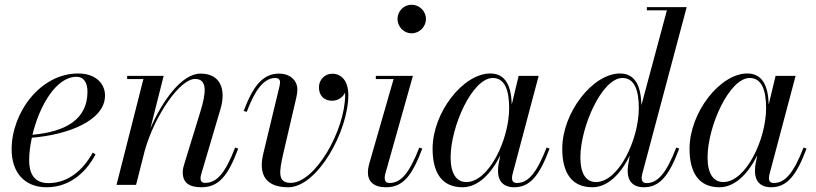

<svg xmlns="http://www.w3.org/2000/svg" viewBox="-20 -780 3444 810"><path d="M103 -104C103 -133 107 -166 114.5 -199C263 -211 423 -269.5 423 -377C423 -429.5 381.5 -470 309.5 -470C149 -470 29 -303.5 29 -150C29 -55 81 10 177 10C273.5 10 344 -53 383 -129L371 -136C331 -62.5 267 -7.5 184.5 -7.5C138 -7.5 103 -31.5 103 -104ZM302.5 -456C337 -456 349 -426 349 -393.5C349 -275 255.5 -224 117 -211.5C145.5 -331.5 216 -456 302.5 -456Z M585 -446.5 471.5 0H554L591 -145.5C633.5 -295 739.5 -447 803 -447C857 -447 849 -385.5 825 -308L757.5 -88.5C754.5 -79.5 751 -66.5 751 -52.5C751 -9.5 777.5 10 829.5 10C903 10 942 -38 985 -153L972 -157.5C931 -51.5 896 -8.5 845 -8.5C830.5 -8.5 826 -17 826 -27.5C826 -32.5 827 -39.5 829 -45.5L910 -319.5C934 -400 912.5 -469.5 826 -469.5C745.5 -469.5 664 -352.5 614.5 -238.5L670.5 -460H516.5V-446.5Z M1175 -132 1230 -368C1231 -375 1234.5 -388 1234.5 -402.5C1234.5 -440.5 1204 -469.5 1157 -469.5C1086 -469.5 1046 -412 1008 -312L1021 -308C1054 -396.5 1091.5 -451 1142 -451C1154.5 -451 1161.5 -444 1161.5 -433.5C1161.5 -428.5 1160 -421.5 1159 -415.5L1090.5 -131C1070 -44.5 1099.5 10 1196 10C1319 10 1449.5 -226.5 1449.5 -379C1449.5 -440 1419.5 -469 1381.5 -469C1349.5 -469 1325.5 -442.5 1325.5 -412C1325.5 -377 1346.5 -355 1381.5 -355C1405 -355 1426.5 -369 1436 -389.5C1436 -386 1436 -382.5 1436 -379C1436 -231 1310 -8.5 1206.5 -8.5C1151 -8.5 1157 -53 1175 -132Z M1657 -700C1657 -667 1683.5 -639.5 1716.5 -639.5C1749.5 -639.5 1777 -667 1777 -700C1777 -733 1749.5 -760 1716.5 -760C1683.5 -760 1657 -733 1657 -700ZM1761.5 -153 1749 -157.5C1707 -51 1673 -8 1623 -8C1608 -8 1603 -17.5 1603 -29C1603 -33.5 1603.5 -39.5 1605 -45L1722 -460H1565.5V-446.5H1640.5L1536.5 -85C1534 -74 1532 -63 1532 -53C1532 -15 1556 10 1608 10C1680.5 10 1718 -38 1761.5 -153Z M2298.5 -153 2286 -157.5C2244.5 -51.5 2209 -8 2160.5 -8C2145.5 -8 2140 -16.5 2140 -28C2140 -32.5 2140.5 -38.5 2142 -44L2252.5 -460H2168L2139 -339C2137 -409 2117.5 -470 2048.5 -470C1934 -470 1805 -305.5 1805 -152.5C1805 -51.5 1844 10 1931.5 10C1997.5 10 2053.5 -49 2090.5 -124.5L2083 -85C2082 -78 2081 -69 2081 -58C2081 -18 2102 10 2149 10C2215.5 10 2255.5 -38 2298.5 -153ZM2128 -324C2128 -191.5 2042.5 -12 1947.5 -12C1906.5 -12 1881 -46 1881 -116C1881 -246 1972.5 -451 2059 -451C2110 -451 2128 -398.5 2128 -324Z M2845.5 -153 2833 -157.5C2792 -51.5 2756 -7.5 2707.5 -7.5C2692 -7.5 2687 -18 2687 -28.5C2687 -33 2687.5 -38.5 2689 -44.5L2877 -750H2709V-736.5H2793.5L2686 -336.5C2684 -410 2664 -470 2595.5 -470C2481 -470 2352 -305.5 2352 -152.5C2352 -51.5 2391.5 10 2479 10C2545 10 2600.5 -48.5 2637 -124L2630 -85C2628.5 -74.5 2628 -63 2628 -58C2628 -18 2649 10 2696 10C2763 10 2802.5 -38 2845.5 -153ZM2675 -324C2675 -191.5 2590 -12 2494.5 -12C2452.5 -12 2428.5 -46.5 2428.5 -116C2428.5 -245 2519.5 -451 2606 -451C2657 -451 2675 -398.5 2675 -324Z M3382.5 -153 3370 -157.5C3328.5 -51.5 3293 -8 3244.5 -8C3229.5 -8 3224 -16.5 3224 -28C3224 -32.5 3224.5 -38.5 3226 -44L3336.5 -460H3252L3223 -339C3221 -409 3201.5 -470 3132.5 -470C3018 -470 2889 -305.5 2889 -152.5C2889 -51.5 2928 10 3015.5 10C3081.5 10 3137.5 -49 3174.5 -124.5L3167 -85C3166 -78 3165 -69 3165 -58C3165 -18 3186 10 3233 10C3299.5 10 3339.5 -38 3382.5 -153ZM3212 -324C3212 -191.5 3126.5 -12 3031.5 -12C2990.5 -12 2965 -46 2965 -116C2965 -246 3056.5 -451 3143 -451C3194 -451 3212 -398.5 3212 -324Z"/></svg>

Font: Bodoni* 16pt
Style: Italic
Weight: 400
Italic angle: -13°
Version: Version 2.3